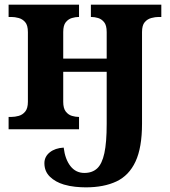

<svg xmlns="http://www.w3.org/2000/svg" viewBox="-20 -556 731 826"><path d="M349 250Q328 250 303.5 247.5Q279 245 255 238Q218 227 194.5 204Q171 181 171 146Q171 118 194 99.5Q217 81 254 79Q260 129 283 158.5Q306 188 343 188Q377 188 398 168.5Q419 149 429 103Q439 57 439 -23V-247H252V-118Q252 -90 263 -76Q274 -62 289.5 -57.5Q305 -53 318 -53H320V0H17V-53H29Q44 -53 60.5 -57.5Q77 -62 88.5 -76Q100 -90 100 -118V-418Q100 -447 88.5 -460.5Q77 -474 60.5 -478.5Q44 -483 29 -483H17V-536H320V-483H318Q305 -483 289.5 -478.5Q274 -474 263 -460.5Q252 -447 252 -418V-304H439V-418Q439 -447 428 -460.5Q417 -474 402 -478.5Q387 -483 373 -483H371V-536H674V-483H662Q648 -483 631 -478.5Q614 -474 602.5 -460.5Q591 -447 591 -418V-24Q591 79 563 139Q535 199 481 224.5Q427 250 349 250Z"/></svg>

Font: NotoSerif-Bold
Style: Regular
Weight: 700
Designer: Monotype Design Team
Foundry: Monotype Imaging Inc.
Version: Version 2.007; ttfautohint (v1.8) -l 8 -r 50 -G 200 -x 14 -D